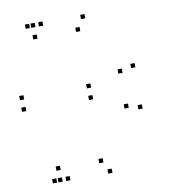

<svg xmlns="http://www.w3.org/2000/svg" viewBox="-84 -811 787 893"><g transform="rotate(-10 310.0 -365.0)"><path d="M346 -342.5V-362.5H326V-342.5ZM346 -397.5V-417.5H326V-397.5ZM30 -397.5V-417.5H10V-397.5ZM30 -342.5V-362.5H10V-342.5ZM375 10V-10H355V10ZM565 -260V-280H545V-260ZM565 -455V-475H545V-455ZM375 -720V-740H355V-720ZM140 -720V-740H120V-720ZM140 -665V-685H120V-665ZM342 -665V-685H322V-665ZM502 -440V-460H482V-440ZM502 -275V-295H482V-275ZM342 -45V-65H322V-45ZM140 -45V-65H120V-45ZM140 10V-10H120V10ZM176.5 10V-10H156.5V10ZM176.5 -720V-740H156.5V-720ZM113.5 -720V-740H93.5V-720ZM113.5 10V-10H93.5V10Z"/></g></svg>

Font: Monaspace Krypton Dots Var
Style: Regular
Weight: 400
Designer: Riley Cran and the Lettermatic Team
Version: Version 1.100 (Monaspace Krypton Dots)